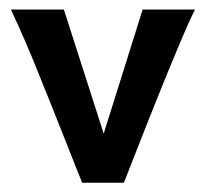

<svg xmlns="http://www.w3.org/2000/svg" viewBox="-20 -394 444 414"><path d="M157.2 0Q157.2 0 149.4 -19.3Q141.6 -38.6 129.6 -69.1Q117.7 -99.6 104.2 -133.3Q90.8 -167 78.9 -196.5Q66.9 -226.1 60.1 -243.2Q51.3 -265.6 34.9 -303.7Q18.6 -341.8 3.4 -373.5H117.7L203.6 -106L287.6 -373.5H400.4Q384.8 -341.8 368.9 -303.5Q353 -265.1 343.8 -243.2Q337.9 -229 326.4 -200.4Q314.9 -171.9 301.3 -137.7Q287.6 -103.5 275.4 -72Q263.2 -40.5 255.1 -20.3Q247.1 0 247.1 0Z"/></svg>

Font: Harmattan
Style: Bold
Weight: 700
Designer: George W. Nuss III and SIL International
Foundry: SIL International
Version: Version 4.000